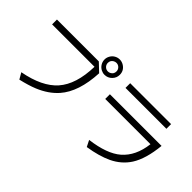

<svg xmlns="http://www.w3.org/2000/svg" viewBox="-71 -1440 2052 2052"><g transform="rotate(45 955.0 -414.0)"><path d="M82 -696.8H714.8L807.1 -609.4Q792.5 -315.9 661.1 -166.5Q578.6 -72.8 442.9 -16.6Q365.7 15.1 252 41.5L210.9 -29.3Q474.6 -78.6 594.2 -213.9Q716.3 -352.1 723.1 -623.5H82ZM859.4 -870.1Q893.1 -870.1 922.9 -850.6Q975.1 -815.9 975.1 -753.9Q975.1 -707 940.9 -672.4Q906.7 -638.2 858.4 -638.2Q831.5 -638.2 807.1 -650.9Q779.8 -665 762.7 -690.4Q743.2 -720.2 743.2 -754.9Q743.2 -783.2 757.8 -809.8Q772.5 -836.4 797.4 -852.1Q825.7 -870.1 859.4 -870.1ZM858.9 -819.3Q841.3 -819.3 825.2 -809.6Q793.9 -791 793.9 -753.9Q793.9 -729 810.5 -710.4Q830.1 -689 859.4 -689Q875.5 -689 889.6 -696.8Q924.3 -714.8 924.3 -753.9Q924.3 -781.7 904.3 -801.3Q885.7 -819.3 858.9 -819.3Z M1116.7 -769H1734.9V-698.2H1116.7ZM1046.9 -532.2H1827.6Q1806.2 -317.9 1730.5 -198.7Q1663.1 -93.3 1542.5 -35.6Q1433.6 16.1 1271 41.5L1234.9 -30.3Q1473.1 -60.5 1585.9 -157.7Q1707 -262.2 1731 -461.4H1046.9Z"/></g></svg>

Font: FORM UDPGothic
Style: Regular
Weight: 400
Foundry: Pronama LLC
Version: Version 1.05101